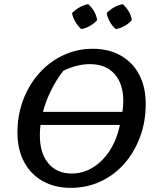

<svg xmlns="http://www.w3.org/2000/svg" viewBox="-20 -895 753 925"><path d="M321 10Q243 10 185 -23Q127 -56 95.5 -116Q64 -176 64 -257Q64 -341 92 -414.5Q120 -488 169.5 -543Q219 -598 285 -629Q351 -660 427 -660Q504 -660 561.5 -627.5Q619 -595 650.5 -535.5Q682 -476 682 -394Q682 -308 654.5 -234.5Q627 -161 578.5 -106Q530 -51 464 -20.5Q398 10 321 10ZM413 -586Q351 -586 285 -554Q251 -510 226 -459.5Q201 -409 187 -356H570Q574 -385 574 -408Q574 -492 531.5 -539Q489 -586 413 -586ZM326 -59Q393 -59 449.5 -103.5Q506 -148 538 -226Q549 -255 558 -293H175Q172 -267 172 -242Q172 -157 213 -108Q254 -59 326 -59ZM405 -875Q442 -841 448 -798Q434 -782 413 -770Q392 -758 371 -755Q355 -770 343 -790Q331 -810 327 -832Q343 -848 363 -859.5Q383 -871 405 -875ZM572 -875Q589 -859 600.5 -839.5Q612 -820 615 -798Q600 -781 579.5 -769.5Q559 -758 538 -755Q503 -785 494 -832Q509 -848 529.5 -859.5Q550 -871 572 -875Z"/></svg>

Font: Piazzolla Medium
Style: Italic
Weight: 500
Italic angle: -11.3°
Designer: Juan Pablo del Peral
Foundry: Huerta Tipografica
Version: Version 1.330